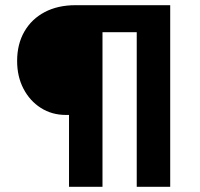

<svg xmlns="http://www.w3.org/2000/svg" viewBox="-20 -720 770 740"><path d="M246 0V-314L279 -277H234Q180 -277 137.5 -304Q95 -331 70.5 -378Q46 -425 46 -485Q46 -550 74 -598.5Q102 -647 152.5 -673.5Q203 -700 271 -700H636V0H507V-660L536 -596H319L375 -652V0Z"/></svg>

Font: Our Lexend Medium
Style: Regular
Weight: 500
Designer: Bonnie Shaver-Troup, Thomas Jockin
Foundry: Lexend
Version: Version 1.007